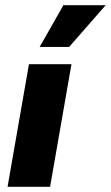

<svg xmlns="http://www.w3.org/2000/svg" viewBox="-20 -716 425 736"><path d="M9 0 91 -470H254L172 0ZM132 -536 223 -696H385L245 -536Z"/></svg>

Font: Gantari ExtraBold
Style: Italic
Weight: 800
Italic angle: -10°
Designer: Anugrah Pasau
Foundry: Lafontype
Version: Version 1.000